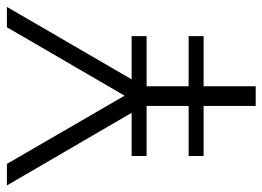

<svg xmlns="http://www.w3.org/2000/svg" viewBox="-126 -656 780 571"><g transform="rotate(-90 264.5 -370.0)"><path d="M530 -740 314.5 -369H443V-324.5H294V-199.5H443V-155H294V0H235.5V-155H86.5V-199.5H235.5V-324.5H86.5V-369H215L-1 -740H63L266 -390L469.5 -740Z"/></g></svg>

Font: Encode Sans Condensed Light
Style: Regular
Weight: 300
Width: 3
Designer: Multiple Designers
Foundry: Impallari Type
Version: Version 2.000